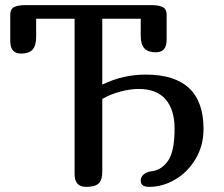

<svg xmlns="http://www.w3.org/2000/svg" viewBox="-20 -729 874 749"><path d="M379 -343V-60Q379 -26 364.5 -13Q350 0 317 0Q294 0 282.5 -12Q271 -24 271 -50V-656H121V-585Q121 -550 106.5 -535Q92 -520 63 -520Q41 -520 30.5 -532Q20 -544 20 -570V-672Q20 -693 34.5 -701Q49 -709 80 -709H570Q601 -709 615.5 -701Q630 -693 630 -672V-575Q630 -549 619.5 -537Q609 -525 587 -525Q558 -525 543.5 -540Q529 -555 529 -590V-656H379V-399Q421 -419 462 -428.5Q503 -438 549 -438Q774 -438 774 -226Q774 -161 743 -109Q712 -57 663 -28.5Q614 0 562 0Q529 0 529 -24Q529 -39 541 -49Q553 -59 572 -61Q611 -66 636 -102.5Q661 -139 661 -227Q661 -301 626 -341.5Q591 -382 521 -382Q489 -382 450.5 -372Q412 -362 379 -343Z"/></svg>

Font: Marmelad for Arash.Academy
Style: Regular
Weight: 400
Designer: Manvel Shmavonyan
Foundry: Cyreal
Version: Version 1.110;Glyphs 3.2 (3202)